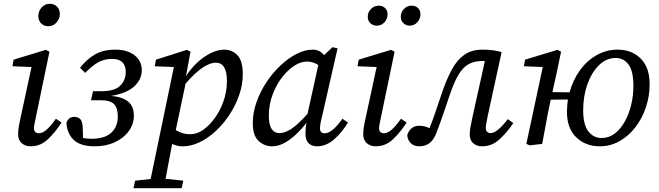

<svg xmlns="http://www.w3.org/2000/svg" viewBox="-20 -762 3493 1017"><path d="M76 -51Q76 -66 78.5 -84.5Q81 -103 88 -134L147 -407L46 -411L52 -446L223 -498L242 -488L172 -151Q167 -128 163.5 -110Q160 -92 160 -82Q160 -69 167.5 -62.5Q175 -56 185 -56Q204 -56 225 -73.5Q246 -91 276 -133L306 -113Q274 -63 234.5 -25Q195 13 142 13Q114 13 95 -3.5Q76 -20 76 -51ZM236 -623Q213 -623 198 -638Q183 -653 183 -677Q183 -703 200.5 -722.5Q218 -742 243 -742Q267 -742 282 -727Q297 -712 297 -688Q297 -663 279.5 -643Q262 -623 236 -623Z M482 13Q406 13 370.5 -21Q335 -55 332 -111Q342 -143 374 -143Q394 -143 405.5 -130.5Q417 -118 418 -89L420 -31Q431 -29 442 -28Q453 -27 464 -27Q535 -27 569.5 -59Q604 -91 604 -145Q604 -189 584.5 -210Q565 -231 514 -231H462L473 -279H519Q587 -279 616.5 -308Q646 -337 646 -380Q646 -450 574 -450Q531 -450 498.5 -431Q466 -412 431 -376L404 -403Q439 -448 483 -473.5Q527 -499 590 -499Q655 -499 693 -469Q731 -439 731 -389Q731 -342 691.5 -305Q652 -268 569 -254Q628 -249 658.5 -224Q689 -199 689 -149Q689 -105 662.5 -68Q636 -31 589 -9Q542 13 482 13Z M1123 -430Q1093 -430 1053.5 -404Q1014 -378 963 -319L911 -73Q946 -51 986 -51Q1025 -51 1057.5 -75Q1090 -99 1115 -133Q1144 -171 1163 -223.5Q1182 -276 1182 -333Q1182 -430 1123 -430ZM949 13Q915 13 892 0Q881 55 873 100Q865 145 857 185L951 195L942 235H687L696 195L778 186L901 -407L800 -411L806 -446L970 -498L989 -488L965 -359Q1009 -425 1064.5 -462Q1120 -499 1168 -499Q1209 -499 1237.5 -469.5Q1266 -440 1266 -369Q1266 -314 1247 -259Q1228 -204 1196 -155Q1164 -106 1123 -68Q1082 -30 1037 -8.5Q992 13 949 13Z M1404 -149Q1404 -57 1461 -57Q1488 -57 1522 -78.5Q1556 -100 1609 -159L1666 -418Q1653 -426 1638 -431Q1623 -436 1606 -436Q1574 -436 1541.5 -415.5Q1509 -395 1481 -361Q1448 -322 1426 -266.5Q1404 -211 1404 -149ZM1660 13Q1632 13 1615 -3Q1598 -19 1598 -54Q1598 -85 1604 -112Q1560 -55 1512.5 -21Q1465 13 1421 13Q1381 13 1350 -15Q1319 -43 1319 -110Q1319 -165 1338.5 -220.5Q1358 -276 1391 -326Q1424 -376 1465.5 -415Q1507 -454 1551 -476.5Q1595 -499 1636 -499Q1656 -499 1670.5 -491.5Q1685 -484 1697 -470L1741 -512L1768 -506L1686 -146Q1680 -124 1677.5 -108Q1675 -92 1675 -82Q1675 -56 1700 -56Q1739 -56 1794 -133L1823 -113Q1793 -62 1750.5 -24.5Q1708 13 1660 13Z M1904 -51Q1904 -66 1906.5 -84.5Q1909 -103 1916 -134L1975 -407L1874 -411L1880 -446L2051 -498L2070 -488L2000 -151Q1995 -128 1991.5 -110Q1988 -92 1988 -82Q1988 -69 1995.5 -62.5Q2003 -56 2013 -56Q2032 -56 2053 -73.5Q2074 -91 2104 -133L2134 -113Q2102 -63 2062.5 -25Q2023 13 1970 13Q1942 13 1923 -3.5Q1904 -20 1904 -51ZM1976 -626Q1956 -626 1942 -639Q1928 -652 1928 -673Q1928 -698 1945.5 -715Q1963 -732 1986 -732Q2006 -732 2019.5 -719.5Q2033 -707 2033 -687Q2033 -662 2016.5 -644Q2000 -626 1976 -626ZM2150 -626Q2131 -626 2117 -639Q2103 -652 2103 -673Q2103 -698 2120 -715Q2137 -732 2160 -732Q2181 -732 2194 -719.5Q2207 -707 2207 -687Q2207 -662 2190.5 -644Q2174 -626 2150 -626Z M2201 13Q2173 13 2156 -3.5Q2139 -20 2137 -46Q2143 -67 2159 -81.5Q2175 -96 2201 -96Q2228 -96 2255 -83Q2271 -122 2287.5 -171.5Q2304 -221 2325 -282Q2347 -345 2373.5 -394Q2400 -443 2438.5 -471Q2477 -499 2535 -499Q2566 -499 2592 -495.5Q2618 -492 2637 -486L2563 -146Q2559 -124 2556 -108.5Q2553 -93 2553 -83Q2553 -70 2560.5 -63.5Q2568 -57 2579 -57Q2613 -57 2670 -131L2699 -110Q2666 -61 2626 -24Q2586 13 2533 13Q2506 13 2487 -3Q2468 -19 2468 -50Q2468 -65 2471.5 -86.5Q2475 -108 2482 -139L2514 -284Q2523 -323 2531.5 -361.5Q2540 -400 2548 -439Q2545 -439 2542 -439Q2539 -439 2535 -439Q2493 -439 2463 -422.5Q2433 -406 2410 -368.5Q2387 -331 2365 -267Q2348 -217 2335.5 -180.5Q2323 -144 2313 -115.5Q2303 -87 2292 -59Q2277 -20 2254.5 -3.5Q2232 13 2201 13Z M3167 -31Q3205 -31 3235.5 -54Q3266 -77 3288.5 -116.5Q3311 -156 3323 -205.5Q3335 -255 3335 -307Q3335 -386 3309 -420.5Q3283 -455 3241 -455Q3192 -455 3153 -417Q3114 -379 3091.5 -316Q3069 -253 3069 -178Q3069 -101 3096.5 -66Q3124 -31 3167 -31ZM3157 13Q3082 13 3032.5 -34.5Q2983 -82 2983 -170Q2983 -187 2984.5 -203Q2986 -219 2988 -235L2897 -234L2895 -223Q2882 -165 2872.5 -110.5Q2863 -56 2852 0L2786 8L2768 0L2855 -407L2755 -411L2761 -446L2933 -498L2952 -488L2927 -369L2906 -274L2997 -273Q3015 -339 3052 -390Q3089 -441 3140.5 -470Q3192 -499 3251 -499Q3327 -499 3374 -451.5Q3421 -404 3421 -317Q3421 -251 3400.5 -191.5Q3380 -132 3344 -86Q3308 -40 3260 -13.5Q3212 13 3157 13Z"/></svg>

Font: Source Serif 4 SmText
Style: Italic
Weight: 400
Italic angle: -12°
Designer: Frank Grießhammer
Foundry: Adobe
Version: Version 4.005;hotconv 1.1.0;makeotfexe 2.6.0